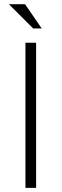

<svg xmlns="http://www.w3.org/2000/svg" viewBox="-20 -904 296 924"><path d="M153.8 -698.2V0H102.5V-698.2ZM180.7 -767.1H139.6L22.9 -883.8H100.6Z"/></svg>

Font: Voltera Light
Style: Light
Weight: 300
Designer: Bernd Montag
Version: Version 1.301